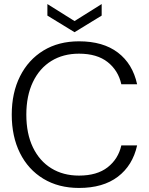

<svg xmlns="http://www.w3.org/2000/svg" viewBox="-20 -916 736 948"><path d="M370 12Q269 12 194 -33.5Q119 -79 78.5 -160.5Q38 -242 38 -350Q38 -458 79 -539.5Q120 -621 194.5 -666.5Q269 -712 370 -712Q489 -712 562 -656.5Q635 -601 657 -500H579Q564 -568 511.5 -609.5Q459 -651 370 -651Q292 -651 233.5 -615Q175 -579 142.5 -511Q110 -443 110 -350Q110 -256 142.5 -188.5Q175 -121 233.5 -85Q292 -49 370 -49Q459 -49 511.5 -90Q564 -131 579 -198H657Q635 -99 562 -43.5Q489 12 370 12ZM348 -757 214 -839V-896L348 -812L482 -896V-839Z"/></svg>

Font: DM Sans 36pt Light
Style: Regular
Weight: 300
Designer: Colophon Foundry, Jonny Pinhorn
Foundry: Colophon Foundry
Version: Version 4.004;gftools[0.9.30]